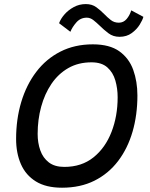

<svg xmlns="http://www.w3.org/2000/svg" viewBox="-20 -872 717 918"><path d="M276.5 25.5Q200 25.5 151.5 -4.5Q103 -34.5 80 -87.2Q57 -140 57 -207.5Q57 -302 81.5 -384Q106 -466 153.2 -528.2Q200.5 -590.5 268.8 -625.2Q337 -660 424 -660Q504 -660 550.5 -626.8Q597 -593.5 617 -538Q637 -482.5 637 -415.5Q637 -322.5 613.8 -242.5Q590.5 -162.5 544.8 -102.2Q499 -42 431.8 -8.2Q364.5 25.5 276.5 25.5ZM287.5 -74Q370 -74 426.8 -119.5Q483.5 -165 513 -240.8Q542.5 -316.5 542.5 -407Q542.5 -449 531.5 -487.2Q520.5 -525.5 493.2 -549.8Q466 -574 417.5 -574Q354.5 -574 306.5 -546.5Q258.5 -519 226 -471Q193.5 -423 176.8 -361.5Q160 -300 160 -231.5Q160 -188.5 172.8 -152.8Q185.5 -117 213.5 -95.5Q241.5 -74 287.5 -74ZM262.5 -761Q270 -782 288.2 -803Q306.5 -824 332.8 -838.2Q359 -852.5 390.5 -852.5Q420 -852.5 440.5 -837.5Q461 -822.5 478 -805Q493.5 -789 509.8 -776.2Q526 -763.5 548 -763.5Q570.5 -763.5 585.5 -781.2Q600.5 -799 607.5 -822.5L665.5 -791.5Q662 -777 648 -754.2Q634 -731.5 609.8 -713.8Q585.5 -696 551.5 -696Q521 -696 498.5 -713Q476 -730 457 -749Q441.5 -764 426.5 -775.8Q411.5 -787.5 395 -787.5Q365 -787.5 345.2 -765Q325.5 -742.5 316.5 -720Z"/></svg>

Font: Grandstander
Style: Italic
Weight: 400
Italic angle: -15°
Designer: Tyler Finck
Foundry: Etcetera Type Co
Version: Version 1.200; ttfautohint (v1.8.3)